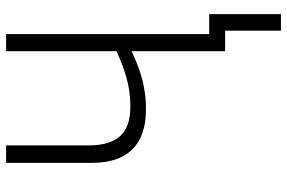

<svg xmlns="http://www.w3.org/2000/svg" viewBox="-175 -579 936 626"><g transform="rotate(-90 293.0 -266.0)"><path d="M495 -52H560V182H506V0H439V-305Q389 -281 344 -269.5Q299 -258 250 -258Q163 -258 119 -302.5Q75 -347 75 -434V-714H132V-444Q132 -376 162 -342.5Q192 -309 258 -309Q305 -309 346.5 -320Q388 -331 439 -354V-714H495Z"/></g></svg>

Font: Noto Sans UI NarrowLight
Style: Regular
Weight: 300
Width: 4
Designer: Monotype Design Team
Foundry: Monotype Imaging Inc.
Version: Version 1.001